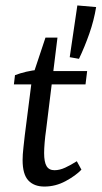

<svg xmlns="http://www.w3.org/2000/svg" viewBox="-20 -677 373 705"><path d="M143 8Q105 8 84 -14.5Q63 -37 63 -89Q63 -109 66 -135Q69 -161 71 -180L98 -392L147 -539H191L149 -198Q146 -178 144 -154.5Q142 -131 142 -115Q142 -82 151 -67Q160 -52 180 -52Q199 -52 219.5 -61.5Q240 -71 262 -85L279 -54Q258 -32 221 -12Q184 8 143 8ZM31 -367 35 -401Q53 -408 76 -413.5Q99 -419 124 -421L152 -416H300L294 -367ZM236 -467 264 -657 333 -651Q325 -602 308 -553.5Q291 -505 270 -461Z"/></svg>

Font: Rasa
Style: Italic
Weight: 400
Italic angle: -7.10001°
Designer: Anna Giedrys (Yrsa+Rasa design), David Brezina (Yrsa art-direction, Rasa art-direction, design)
Foundry: Rosetta Type Foundry
Version: Version 2.004